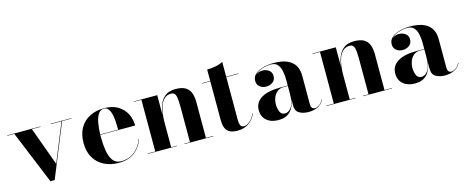

<svg xmlns="http://www.w3.org/2000/svg" viewBox="-36 -1103 3930 1627"><g transform="rotate(-15 1928.5 -290.0)"><path d="M342 -119.5 479 -456.5H383.5V-460H567V-456.5H484L294 10H256.5L65 -456.5H3.5V-460H295V-456.5H219.5Z M1074 -142.5Q1054.5 -77.5 1001 -33.8Q947.5 10 857 10Q786.5 10 731 -17.8Q675.5 -45.5 643.5 -99Q611.5 -152.5 611.5 -230Q611.5 -307.5 642.8 -361Q674 -414.5 728.5 -442.2Q783 -470 853.5 -470Q928 -470 976.5 -440.2Q1025 -410.5 1048.8 -362.5Q1072.5 -314.5 1072.5 -260H766.5Q766.5 -250 766.5 -240Q766.5 -175.5 775.5 -120.5Q784.5 -65.5 809.2 -31.8Q834 2 881 2Q952 2 1001.8 -39.2Q1051.5 -80.5 1070.5 -142.5ZM853.5 -466.5Q821.5 -466.5 803 -437.8Q784.5 -409 776.2 -362.8Q768 -316.5 766.5 -263.5H924Q924 -296.5 922 -331.8Q920 -367 913 -397.8Q906 -428.5 891.8 -447.5Q877.5 -466.5 853.5 -466.5Z M1114.5 -3.5H1180V-456.5H1114.5V-460H1319.5V-287Q1324 -331 1339.8 -373.2Q1355.5 -415.5 1389.2 -442.8Q1423 -470 1482.5 -470Q1538.5 -470 1569.5 -450.5Q1600.5 -431 1612.5 -396.8Q1624.5 -362.5 1624.5 -319V-3.5H1690V0H1434.5V-3.5H1484.5V-317Q1484.5 -380 1476 -411.2Q1467.5 -442.5 1436.5 -442.5Q1400 -442.5 1377 -421.2Q1354 -400 1341.5 -366.5Q1329 -333 1324.2 -295Q1319.5 -257 1319.5 -223V-3.5H1369.5V0H1114.5Z M2062 -101Q2043.5 -53.5 2002.5 -23.2Q1961.5 7 1901 7Q1852.5 7 1827.5 -9.2Q1802.5 -25.5 1793.5 -53.2Q1784.5 -81 1784.5 -116V-456.5H1712V-460H1784.5V-560Q1818.5 -560 1858.5 -567.5Q1898.5 -575 1924.5 -590V-460H2031.5V-456.5H1924.5V-84Q1924.5 -46.5 1933.5 -30.8Q1942.5 -15 1962.5 -15Q1987 -15 2014.2 -38Q2041.5 -61 2058.5 -102Z M2339 -252.5H2409V-304.5Q2409 -340.5 2402.2 -376.8Q2395.5 -413 2375.8 -437.5Q2356 -462 2316 -462Q2280 -462 2238 -449Q2196 -436 2173.5 -408Q2197 -431 2232 -431Q2264.5 -431 2289.2 -413.5Q2314 -396 2314 -363Q2314 -327.5 2289 -309.2Q2264 -291 2232 -291Q2198 -291 2175.2 -309.8Q2152.5 -328.5 2152.5 -361Q2152.5 -398.5 2180.5 -422Q2208.5 -445.5 2251.8 -456.8Q2295 -468 2340.5 -468Q2417 -468 2462.8 -446.5Q2508.5 -425 2528.8 -388.2Q2549 -351.5 2549 -304.5V-47.5Q2549 -31 2557 -19.2Q2565 -7.5 2585 -7.5Q2599.5 -7.5 2620.5 -21Q2641.5 -34.5 2655.5 -63.5L2658 -61.5Q2643 -27.5 2607 -8.8Q2571 10 2523 10Q2475 10 2442 -9.5Q2409 -29 2409 -77.5V-133.5Q2400 -65.5 2362.8 -27.8Q2325.5 10 2260 10Q2195 10 2156.2 -23.2Q2117.5 -56.5 2117.5 -113.5Q2117.5 -180.5 2175 -216.5Q2232.5 -252.5 2339 -252.5ZM2326.5 -30Q2360 -30 2384.5 -66.2Q2409 -102.5 2409 -180.5V-249H2373.5Q2335.5 -249 2312.8 -228.5Q2290 -208 2280 -179.2Q2270 -150.5 2270 -126Q2270 -90 2282.2 -60Q2294.5 -30 2326.5 -30Z M2681 -3.5H2746.5V-456.5H2681V-460H2886V-287Q2890.5 -331 2906.2 -373.2Q2922 -415.5 2955.8 -442.8Q2989.5 -470 3049 -470Q3105 -470 3136 -450.5Q3167 -431 3179 -396.8Q3191 -362.5 3191 -319V-3.5H3256.5V0H3001V-3.5H3051V-317Q3051 -380 3042.5 -411.2Q3034 -442.5 3003 -442.5Q2966.5 -442.5 2943.5 -421.2Q2920.5 -400 2908 -366.5Q2895.5 -333 2890.8 -295Q2886 -257 2886 -223V-3.5H2936V0H2681Z M3536.5 -252.5H3606.5V-304.5Q3606.5 -340.5 3599.8 -376.8Q3593 -413 3573.2 -437.5Q3553.5 -462 3513.5 -462Q3477.5 -462 3435.5 -449Q3393.5 -436 3371 -408Q3394.5 -431 3429.5 -431Q3462 -431 3486.8 -413.5Q3511.5 -396 3511.5 -363Q3511.5 -327.5 3486.5 -309.2Q3461.5 -291 3429.5 -291Q3395.5 -291 3372.8 -309.8Q3350 -328.5 3350 -361Q3350 -398.5 3378 -422Q3406 -445.5 3449.2 -456.8Q3492.5 -468 3538 -468Q3614.5 -468 3660.2 -446.5Q3706 -425 3726.2 -388.2Q3746.5 -351.5 3746.5 -304.5V-47.5Q3746.5 -31 3754.5 -19.2Q3762.5 -7.5 3782.5 -7.5Q3797 -7.5 3818 -21Q3839 -34.5 3853 -63.5L3855.5 -61.5Q3840.5 -27.5 3804.5 -8.8Q3768.5 10 3720.5 10Q3672.5 10 3639.5 -9.5Q3606.5 -29 3606.5 -77.5V-133.5Q3597.5 -65.5 3560.2 -27.8Q3523 10 3457.5 10Q3392.5 10 3353.8 -23.2Q3315 -56.5 3315 -113.5Q3315 -180.5 3372.5 -216.5Q3430 -252.5 3536.5 -252.5ZM3524 -30Q3557.5 -30 3582 -66.2Q3606.5 -102.5 3606.5 -180.5V-249H3571Q3533 -249 3510.2 -228.5Q3487.5 -208 3477.5 -179.2Q3467.5 -150.5 3467.5 -126Q3467.5 -90 3479.8 -60Q3492 -30 3524 -30Z"/></g></svg>

Font: Bodoni* 48pt
Style: Bold
Weight: 700
Version: Version 2.3